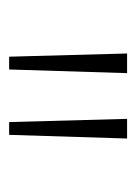

<svg xmlns="http://www.w3.org/2000/svg" viewBox="41 -854 298 420"><g transform="rotate(90 190.0 -644.0)"><path d="M104 -515 97 -773H140L132 -515ZM247 -515 240 -773H283L275 -515Z"/></g></svg>

Font: Noto Sans Telugu Condensed ExtraLight
Style: Regular
Weight: 200
Width: 3
Designer: Jelle Bosma - Monotype Design Team
Foundry: Monotype Imaging Inc.
Version: Version 2.005; ttfautohint (v1.8.4.7-5d5b)